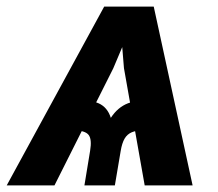

<svg xmlns="http://www.w3.org/2000/svg" viewBox="-52 -559 658 579"><path d="M384.3 0 321.8 -353.5 306.6 -539.1H411.6L528.8 0ZM202.6 0 219.7 -104Q225.6 -139.2 215.1 -152.3Q204.6 -165.5 170.9 -166L186 -259.3Q218.3 -259.3 245.1 -247.6Q272 -235.8 282.2 -203.6Q303.2 -235.8 334.2 -247.6Q365.2 -259.3 397 -259.3L381.8 -166Q359.4 -166 345.5 -160.2Q331.5 -154.3 323.7 -140.9Q315.9 -127.4 312 -104L294.4 0ZM-31.7 0 262.2 -539.1H368.2L289.6 -353L112.3 0Z"/></svg>

Font: Inter 18pt
Style: Bold Italic
Weight: 700
Italic angle: -9.3988°
Designer: Rasmus Andersson
Foundry: rsms
Version: Version 4.001;git-66647c0bb